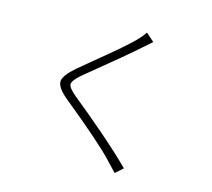

<svg xmlns="http://www.w3.org/2000/svg" viewBox="-116 -929 1232 1117"><g transform="rotate(15 500.0 -370.0)"><path d="M223 -387Q226 -422 291 -478Q314 -498 381 -553Q544 -686 590 -734Q620 -764 635 -789L685 -745Q676 -738 650 -714Q633 -699 628 -695Q566 -639 360 -471Q341 -455 332 -448Q283 -406 283.5 -383.5Q284 -361 336 -319Q422 -250 524 -162Q644 -58 710 9L665 49Q657 40 636.5 19Q616 -2 608 -11Q536 -90 286 -294Q220 -348 223 -387Z"/></g></svg>

Font: Source Han Sans Light
Style: Regular
Weight: 300
Designer: Ryoko NISHIZUKA Ë•øÂ°öÊ∂ºÂ≠ê (kana & ideographs); Paul D. Hunt (Latin, Greek & Cyrillic); Wenlong ZHANG Âº†ÊñáÈæô (bopom
Foundry: Adobe Systems Incorporated
Version: Version 1.004;PS 1.004;hotconv 1.0.82;makeotf.lib2.5.63406; 